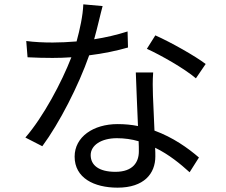

<svg xmlns="http://www.w3.org/2000/svg" viewBox="-20 -819 1040 885"><path d="M928 -524C881 -560 768 -624 696 -656L657 -594C723 -564 830 -503 883 -458ZM568 -674C518 -658 466 -646 414 -638C430 -695 443 -755 453 -791L364 -799C362 -746 348 -683 333 -628C295 -625 258 -623 223 -623C180 -623 138 -625 101 -630L107 -555C144 -553 185 -552 222 -552C251 -552 280 -553 309 -555C264 -439 180 -281 97 -185L175 -145C254 -252 342 -424 391 -564C456 -572 518 -585 570 -600ZM620 -121C620 -72 593 -27 512 -27C435 -27 398 -58 398 -104C398 -149 446 -182 519 -182C554 -182 588 -177 619 -168C620 -150 620 -134 620 -121ZM606 -485C608 -416 613 -319 616 -238C587 -244 555 -247 522 -247C410 -247 324 -188 324 -97C324 1 413 46 522 46C644 46 696 -19 696 -98C696 -109 696 -123 695 -138C759 -107 812 -63 854 -25L897 -93C846 -137 777 -186 692 -217C690 -277 686 -342 685 -378C684 -415 683 -444 686 -485Z"/></svg>

Font: Noto Sans KR Regular
Style: Regular
Weight: 400
Designer: Ryoko NISHIZUKA  (kana & ideographs); Paul D. Hunt (Latin, Greek & Cyrillic); Wenlong ZHANG  (bopomofo); Sandoll Communi
Foundry: Adobe Systems Incorporated
Version: Version 1.004;PS 1.004;hotconv 1.0.82;makeotf.lib2.5.63406